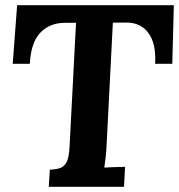

<svg xmlns="http://www.w3.org/2000/svg" viewBox="-20 -720 690 740"><path d="M650 -700 644 -474H578Q581 -528 567.5 -563.5Q554 -599 527.5 -616.5Q501 -634 463 -633H415L391 -164Q390 -137 387 -112Q384 -87 382 -74Q393 -75 409 -75.5Q425 -76 440 -76.5Q455 -77 462 -77L458 0H168L172 -66Q195 -67 211 -72Q227 -77 236.5 -95Q246 -113 248 -153L273 -632H227Q170 -631 134.5 -593Q99 -555 95 -474H29L46 -700Z"/></svg>

Font: Lora
Style: Bold Italic
Weight: 700
Italic angle: -3°
Designer: Olga Karpushina, Alexei Vanyashin (Cyrillic)
Foundry: Cyreal
Version: Version 3.004